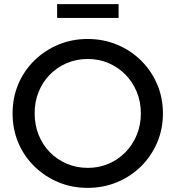

<svg xmlns="http://www.w3.org/2000/svg" viewBox="-20 -900 850 931"><path d="M405 11Q329 11 263 -16.5Q197 -44 146.5 -93.5Q96 -143 68.5 -208.5Q41 -274 41 -350Q41 -426 68.5 -491.5Q96 -557 146.5 -606.5Q197 -656 263 -683.5Q329 -711 405 -711Q481 -711 547.5 -683.5Q614 -656 664 -606.5Q714 -557 742 -491.5Q770 -426 770 -350Q770 -274 742 -208.5Q714 -143 664 -93.5Q614 -44 547.5 -16.5Q481 11 405 11ZM406 -86Q460 -86 506.5 -106Q553 -126 588 -161.5Q623 -197 643 -245.5Q663 -294 663 -350Q663 -407 643 -455Q623 -503 588 -538.5Q553 -574 506.5 -594Q460 -614 406 -614Q351 -614 304 -594Q257 -574 222 -538.5Q187 -503 167.5 -455Q148 -407 148 -351Q148 -294 167.5 -245.5Q187 -197 222 -161.5Q257 -126 304 -106Q351 -86 406 -86ZM257 -813V-880H555V-813Z"/></svg>

Font: Red Hat Display Medium
Style: Regular
Weight: 500
Designer: Pentagram, MCKL
Foundry: Pentagram, MCKL
Version: Version 1.023